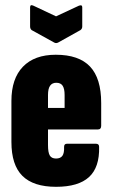

<svg xmlns="http://www.w3.org/2000/svg" viewBox="-20 -714 434 740"><path d="M196 6Q109 6 66.5 -36Q24 -78 24 -167V-325Q24 -411 68.5 -457Q113 -503 195 -503Q284 -503 327 -457.5Q370 -412 370 -317V-229Q370 -215 357 -215H165V-155Q165 -126 172 -114.5Q179 -103 196 -103Q213 -103 220.5 -113.5Q228 -124 227 -148Q227 -160 238 -160H350Q362 -160 362 -148Q364 -69 323 -31.5Q282 6 196 6ZM165 -298H229V-348Q229 -372 221.5 -383.5Q214 -395 197 -395Q181 -395 173 -383.5Q165 -372 165 -348ZM189 -550 102 -598Q96 -603 96 -612V-686Q96 -698 109 -692L196 -651L284 -692Q297 -697 297 -686V-612Q297 -603 290 -598L204 -550Q196 -546 189 -550Z"/></svg>

Font: Sofia Sans Extra Condensed Black
Style: Regular
Weight: 900
Designer: Botio Nikoltchev, Ani Petrova
Foundry: lettersoup
Version: Version 4.101